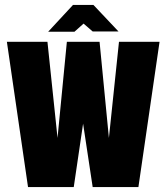

<svg xmlns="http://www.w3.org/2000/svg" viewBox="-20 -761 677 781"><path d="M94 0 8 -591H173L214 -200L252 -591H385L423 -200L464 -591H629L543 0H357L318 -258L280 0ZM176 -632 277 -741H360L462 -633H357L320 -665L283 -632Z"/></svg>

Font: Alumni Sans Black
Style: Regular
Weight: 900
Designer: Robert E. Leuschke
Foundry: Robert E. Leuschke
Version: Version 1.018